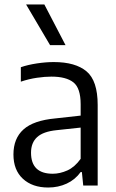

<svg xmlns="http://www.w3.org/2000/svg" viewBox="-20 -828 520 857"><path d="M195 9Q124.5 9 82.2 -30Q40 -69 40 -138.5Q40 -210 84.8 -250.2Q129.5 -290.5 227.5 -299.5L340 -312V-362.5Q340 -435 307.5 -460.5Q275 -486 209.5 -486Q180.5 -486 144.5 -480.8Q108.5 -475.5 73 -463.5V-528Q105 -539 145 -545Q185 -551 220 -551Q317 -551 366.5 -509.2Q416 -467.5 416 -359.5V0H351.5L345.5 -60H340Q315.5 -26 277.8 -8.5Q240 9 195 9ZM118.5 -146.5Q118.5 -52.5 215.5 -52.5Q247.5 -52.5 280.5 -67.2Q313.5 -82 340 -119V-258.5L233 -247Q173 -241 145.8 -216Q118.5 -191 118.5 -146.5ZM203.5 -626.5 96.5 -808H178L272.5 -626.5Z"/></svg>

Font: Encode Sans SemiCondensed SemiCondensed
Style: Regular
Weight: 400
Width: 4
Designer: Multiple Designers
Foundry: Impallari Type
Version: Version 3.000; ttfautohint (v1.8.3) -l 8 -r 50 -G 200 -x 14 